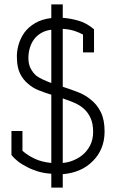

<svg xmlns="http://www.w3.org/2000/svg" viewBox="-20 -784 607 872"><path d="M265 68V7Q305 4 339.5 -10.5Q374 -25 400 -51Q426 -76 440.5 -110Q455 -144 455 -187Q455 -240 438 -274.5Q421 -309 393 -331Q367 -353 333 -366Q299 -379 265 -390V-653Q296 -651 318.5 -643.5Q341 -636 357 -627V-546H407V-651Q373 -680 335 -690.5Q297 -701 265 -703V-764H213V-702Q170 -697 139.5 -679Q109 -661 90 -635Q72 -609 63.5 -578Q55 -547 57 -517Q58 -476 71.5 -449Q85 -422 107 -404Q128 -385 155.5 -374Q183 -363 213 -354V-44Q170 -48 138 -63Q106 -78 82 -99V-189H32V-80Q43 -66 60.5 -52Q78 -38 102 -26Q124 -14 152 -5.5Q180 3 213 5V68ZM265 -337Q292 -328 317 -317.5Q342 -307 361 -290Q380 -273 391.5 -247.5Q403 -222 403 -185Q403 -150 389 -123Q375 -96 352 -78Q334 -64 311.5 -55Q289 -46 265 -44ZM109 -521Q109 -546 116.5 -569.5Q124 -593 139 -611Q152 -626 170.5 -636Q189 -646 213 -649V-407Q194 -414 176.5 -422Q159 -430 145 -440Q129 -454 119 -473.5Q109 -493 109 -521Z"/></svg>

Font: Josefin Slab Thin Medium
Style: Regular
Weight: 500
Version: Version 2.000